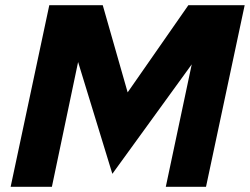

<svg xmlns="http://www.w3.org/2000/svg" viewBox="-20 -720 963 740"><path d="M21 0 170 -700H376L472 -364L706 -700H923L774 0H619L719 -472L413 -50L281 -481L180 0Z"/></svg>

Font: Red Hat Text VF
Style: Italic
Weight: 400
Italic angle: -12°
Designer: Pentagram, MCKL
Foundry: Pentagram, MCKL
Version: Version 1.023